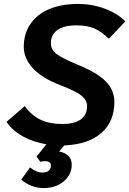

<svg xmlns="http://www.w3.org/2000/svg" viewBox="-20 -730 658 977"><path d="M562 -212Q562 -111 495.5 -53Q429 5 307 10L281 41Q345 54 345 108Q345 159 304 193Q263 227 202 227Q171 227 141.5 216Q112 205 88 184L133 122Q165 148 198 148Q217 148 228 138.5Q239 129 239 113Q239 102 231.5 96Q224 90 209 90Q199 90 185 93L166 67L216 4Q151 -6 97.5 -35.5Q44 -65 13 -110L106 -190Q142 -141 188 -120Q234 -99 297 -99Q358 -99 390.5 -122Q423 -145 423 -190Q423 -220 395 -243Q367 -266 288 -296Q192 -333 146.5 -383.5Q101 -434 101 -492Q101 -558 134.5 -607.5Q168 -657 230 -683.5Q292 -710 377 -710Q448 -710 513 -686Q578 -662 618 -621L534 -533Q494 -571 458.5 -586Q423 -601 368 -601Q306 -601 272.5 -577.5Q239 -554 239 -510Q239 -477 268 -455Q297 -433 375 -401Q475 -360 518.5 -315.5Q562 -271 562 -212Z"/></svg>

Font: Niramit
Style: Bold Italic
Weight: 700
Italic angle: -10°
Designer: Katatrad Aksorn Co.,Ltd.
Foundry: Cadson Demak Co.,Ltd.
Version: Version 1.001; ttfautohint (v1.6)